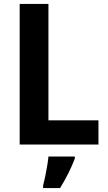

<svg xmlns="http://www.w3.org/2000/svg" viewBox="-20 -734 547 975"><path d="M80 0V-714H226V-123H480V0ZM360 71Q347 106 327.5 145Q308 184 285 221H199V208Q204 189 209.5 162.5Q215 136 219.5 109Q224 82 226 61H360Z"/></svg>

Font: Noto Sans Arabic SemCond
Style: Bold
Weight: 700
Width: 4
Designer: Monotype Design Team, Nadine Chahine, Nizar Qandah and Khaled Hosny
Foundry: Monotype Imaging Inc.
Version: Version 2.012; ttfautohint (v1.8.4.7-5d5b)